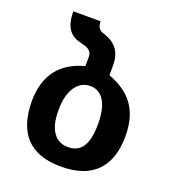

<svg xmlns="http://www.w3.org/2000/svg" viewBox="-137 -864 876 969"><g transform="rotate(20 301.0 -379.0)"><path d="M299.3 0Q50.3 0 48.8 -261.2Q49.8 -366.2 98.9 -430.2Q147.9 -494.1 242.7 -519V-570.3Q242.7 -584 236.6 -593Q230.5 -602.1 221.4 -607.4Q212.4 -612.8 201.9 -615.7Q191.4 -618.7 183.1 -620.6Q161.1 -625.5 144 -635Q127 -644.5 115.2 -660.6Q103.5 -676.8 97.2 -700.4Q90.8 -724.1 90.8 -757.8H237.3Q237.3 -710.9 278.3 -703.1Q328.1 -686 350.3 -653.6Q372.6 -621.1 372.6 -573.2V-517.1Q418.5 -500 452.6 -476.1Q486.8 -452.1 509.3 -419.9Q531.7 -387.7 542.7 -346.7Q553.7 -305.7 553.7 -254.4Q553.7 -130.9 490 -65.4Q426.3 0 299.3 0ZM299.8 -104.5Q351.6 -104.5 377.2 -143.8Q402.8 -183.1 402.8 -265.1Q402.8 -304.2 396.7 -335Q390.6 -365.7 377.9 -387.7Q365.2 -409.7 345.7 -421.4Q326.2 -433.1 301.3 -433.1Q275.9 -433.1 255.4 -421.4Q234.9 -409.7 220.2 -387.2Q206.1 -365.7 198.5 -335.2Q190.9 -304.7 190.9 -263.2Q190.9 -221.7 198.5 -192.4Q206.1 -163.1 220.2 -143.6Q248 -104.5 299.8 -104.5Z"/></g></svg>

Font: Hack
Style: Bold
Weight: 700
Monospace: yes
Designer: Christopher Simpkins
Foundry: Christopher Simpkins
Version: Version 2.017